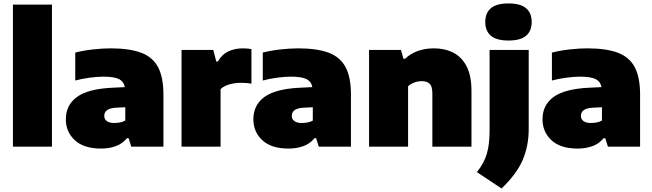

<svg xmlns="http://www.w3.org/2000/svg" viewBox="-20 -834 3710 1092"><path d="M53.5 0V-808H275.5V0Z M555 11Q456.5 11 405.5 -36.5Q354.5 -84 354.5 -155.5Q354.5 -236 416.8 -282Q479 -328 617 -335L690 -338.5Q684 -370.5 656.5 -384.2Q629 -398 568 -398Q534 -398 490.2 -392.2Q446.5 -386.5 408 -376V-535Q455.5 -547 509.8 -553Q564 -559 609 -559Q715.5 -559 781.8 -534.5Q848 -510 878.8 -452.5Q909.5 -395 909.5 -296V0H726.5L711.5 -48H702Q676 -16 637.8 -2.5Q599.5 11 555 11ZM573 -175Q573 -156.5 587.2 -145.5Q601.5 -134.5 630 -134.5Q644.5 -134.5 661 -137.2Q677.5 -140 692.5 -148V-224L640 -221.5Q603.5 -219 588.2 -207Q573 -195 573 -175Z M1012.5 0V-550H1193L1210 -484.5H1219.5Q1241 -523.5 1277.8 -541.2Q1314.5 -559 1362 -559Q1375 -559 1387.8 -557.8Q1400.5 -556.5 1410 -555V-358Q1395.5 -361 1378.8 -362Q1362 -363 1348.5 -363Q1316 -363 1284 -353.8Q1252 -344.5 1234.5 -327V0Z M1621.5 11Q1523 11 1472 -36.5Q1421 -84 1421 -155.5Q1421 -236 1483.2 -282Q1545.5 -328 1683.5 -335L1756.5 -338.5Q1750.5 -370.5 1723 -384.2Q1695.5 -398 1634.5 -398Q1600.5 -398 1556.8 -392.2Q1513 -386.5 1474.5 -376V-535Q1522 -547 1576.2 -553Q1630.5 -559 1675.5 -559Q1782 -559 1848.2 -534.5Q1914.5 -510 1945.2 -452.5Q1976 -395 1976 -296V0H1793L1778 -48H1768.5Q1742.5 -16 1704.2 -2.5Q1666 11 1621.5 11ZM1639.5 -175Q1639.5 -156.5 1653.8 -145.5Q1668 -134.5 1696.5 -134.5Q1711 -134.5 1727.5 -137.2Q1744 -140 1759 -148V-224L1706.5 -221.5Q1670 -219 1654.8 -207Q1639.5 -195 1639.5 -175Z M2079 0V-550H2260.5L2274.5 -500H2284Q2347 -559 2449 -559Q2510.5 -559 2558.5 -534.2Q2606.5 -509.5 2634 -456.2Q2661.5 -403 2661.5 -316.5V0H2439V-303Q2439 -343 2423.5 -357.8Q2408 -372.5 2379 -372.5Q2356 -372.5 2335.2 -364.2Q2314.5 -356 2301 -343.5V0Z M2832.5 238 2692.5 145Q2733.5 93 2749 40Q2764.5 -13 2764.5 -90V-550H2987V-98Q2987 -4.5 2952.8 75.8Q2918.5 156 2832.5 238ZM2872 -603.5Q2803.5 -603.5 2771.8 -630.8Q2740 -658 2740 -709Q2740 -760 2771.8 -787.2Q2803.5 -814.5 2872 -814.5Q2940.5 -814.5 2972.2 -787.2Q3004 -760 3004 -709Q3004 -658 2972.2 -630.8Q2940.5 -603.5 2872 -603.5Z M3266 11Q3167.5 11 3116.5 -36.5Q3065.5 -84 3065.5 -155.5Q3065.5 -236 3127.8 -282Q3190 -328 3328 -335L3401 -338.5Q3395 -370.5 3367.5 -384.2Q3340 -398 3279 -398Q3245 -398 3201.2 -392.2Q3157.5 -386.5 3119 -376V-535Q3166.5 -547 3220.8 -553Q3275 -559 3320 -559Q3426.5 -559 3492.8 -534.5Q3559 -510 3589.8 -452.5Q3620.5 -395 3620.5 -296V0H3437.5L3422.5 -48H3413Q3387 -16 3348.8 -2.5Q3310.5 11 3266 11ZM3284 -175Q3284 -156.5 3298.2 -145.5Q3312.5 -134.5 3341 -134.5Q3355.5 -134.5 3372 -137.2Q3388.5 -140 3403.5 -148V-224L3351 -221.5Q3314.5 -219 3299.2 -207Q3284 -195 3284 -175Z"/></svg>

Font: Encode Sans SemiExpanded SemiExpanded Black
Style: Regular
Weight: 900
Width: 6
Designer: Multiple Designers
Foundry: Impallari Type
Version: Version 3.000; ttfautohint (v1.8.3) -l 8 -r 50 -G 200 -x 14 